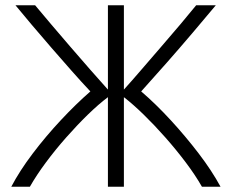

<svg xmlns="http://www.w3.org/2000/svg" viewBox="-20 -713 885 733"><path d="M23 0Q55 -61 105 -127Q155 -193 212.5 -254.5Q270 -316 325 -364Q292 -399 254 -442Q216 -485 176.5 -530.5Q137 -576 101.5 -618Q66 -660 39 -693H114Q140 -662 175 -620.5Q210 -579 249 -534Q288 -489 325 -446.5Q362 -404 392 -371V-693H453V-371Q482 -403 518.5 -445.5Q555 -488 594 -533Q633 -578 668.5 -620Q704 -662 729 -693H804Q764 -645 716 -588.5Q668 -532 617 -474Q566 -416 519 -364Q575 -316 632 -254Q689 -192 739 -126.5Q789 -61 822 0H751Q726 -44 689.5 -92.5Q653 -141 611.5 -188Q570 -235 529 -275Q488 -315 453 -342V0H392V-342Q356 -315 315 -275Q274 -235 232.5 -188Q191 -141 155 -92.5Q119 -44 94 0Z"/></svg>

Font: Ubuntu Sans Light
Style: Regular
Weight: 300
Designer: Dalton Maag Ltd
Foundry: Dalton Maag Ltd
Version: Version 1.006; ttfautohint (v1.8.4.7-5d5b)